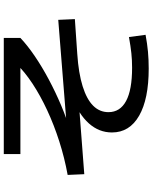

<svg xmlns="http://www.w3.org/2000/svg" viewBox="87 -872 825 1040"><g transform="rotate(-90 500.0 -352.5)"><path d="M648 40Q483 40 392.5 -12Q302 -64 302 -159Q302 -229 351 -284Q400 -339 493 -375L495 -341L76 -309L72 -399Q165 -416 254 -444.5Q343 -473 422.5 -510Q502 -547 566.5 -589.5Q631 -632 675 -678L706 -655H185V-745H814V-655Q774 -617 716 -577.5Q658 -538 589.5 -501.5Q521 -465 449 -434.5Q377 -404 308 -384L286 -400L912 -450L916 -360L728 -347Q623 -340 552.5 -318Q482 -296 447 -261Q412 -226 412 -178Q412 -115 472.5 -82.5Q533 -50 653 -50Q694 -50 731.5 -54Q769 -58 819 -67L831 23Q783 32 739.5 36Q696 40 648 40Z"/></g></svg>

Font: M PLUS 1 Medium
Style: Regular
Weight: 500
Designer: Coji Morishita
Foundry: UNDERFOREST DESIGN
Version: Version 1.001